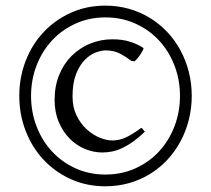

<svg xmlns="http://www.w3.org/2000/svg" viewBox="-20 -650 753 685"><path d="M497.1 -180.2Q475.1 -159.2 455.3 -145Q435.5 -130.9 417 -122.1Q398.4 -113.3 380.6 -109.6Q362.8 -106 345.2 -106Q313.5 -106 283 -118.7Q252.4 -131.3 228.5 -155.5Q204.6 -179.7 189.7 -214.6Q174.8 -249.5 174.8 -293.9Q174.8 -342.8 191.2 -382.8Q207.5 -422.9 235.8 -450.9Q264.2 -479 301.5 -494.4Q338.9 -509.8 380.9 -509.8Q418 -509.8 445.3 -500.7Q472.7 -491.7 491.2 -479Q493.2 -477.5 490 -471.2Q486.8 -464.8 481.7 -457Q476.6 -449.2 470.5 -441.9Q464.4 -434.6 460 -431.2L448.2 -433.1Q430.7 -446.8 408.7 -458.5Q386.7 -470.2 356.9 -470.2Q341.3 -470.2 320.8 -462.4Q300.3 -454.6 282 -435.8Q263.7 -417 251.2 -385.3Q238.8 -353.5 238.8 -306.2Q238.8 -267.1 253.2 -237.8Q267.6 -208.5 289.3 -188.7Q311 -168.9 335.7 -158.9Q360.4 -148.9 380.9 -148.9Q391.6 -148.9 401.9 -150.9Q412.1 -152.8 424.3 -157.7Q436.5 -162.6 450.9 -171.4Q465.3 -180.2 483.9 -193.8Q487.8 -192.4 491.2 -187Q494.6 -181.6 497.1 -180.2ZM622.1 -308.1Q622.1 -365.7 602.3 -416.7Q582.5 -467.8 547.1 -505.9Q511.7 -543.9 462.9 -565.9Q414.1 -587.9 356 -587.9Q298.3 -587.9 249.8 -565.9Q201.2 -543.9 165.8 -505.9Q130.4 -467.8 110.6 -416.7Q90.8 -365.7 90.8 -308.1Q90.8 -250 110.6 -198.7Q130.4 -147.5 165.8 -109.4Q201.2 -71.3 249.8 -49.3Q298.3 -27.3 356 -27.3Q414.1 -27.3 462.9 -49.3Q511.7 -71.3 547.1 -109.4Q582.5 -147.5 602.3 -198.7Q622.1 -250 622.1 -308.1ZM664.1 -308.1Q664.1 -263.7 653.6 -222.4Q643.1 -181.2 623.8 -145.3Q604.5 -109.4 576.9 -79.8Q549.3 -50.3 515.1 -29.3Q481 -8.3 440.7 3.2Q400.4 14.6 356 14.6Q289.1 14.6 232.9 -10.7Q176.8 -36.1 135.7 -79.8Q94.7 -123.5 71.8 -182.4Q48.8 -241.2 48.8 -308.1Q48.8 -374.5 71.8 -433.3Q94.7 -492.2 135.7 -535.6Q176.8 -579.1 232.9 -604.5Q289.1 -629.9 356 -629.9Q400.4 -629.9 440.7 -618.4Q481 -606.9 515.1 -585.9Q549.3 -564.9 576.9 -535.6Q604.5 -506.3 623.8 -470.5Q643.1 -434.6 653.6 -393.6Q664.1 -352.5 664.1 -308.1Z"/></svg>

Font: GentiumAlt
Style: Regular
Weight: 400
Designer: J. Victor Gaultney
Version: Version 1.02; 2005; OFL release